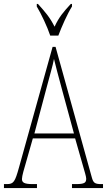

<svg xmlns="http://www.w3.org/2000/svg" viewBox="-22 -951 541 971"><path d="M232 -771H273C290 -816 318 -880 342 -918V-931H336C299 -891 276 -864 254 -816C230 -864 206 -891 170 -931H164V-918C187 -880 217 -816 232 -771ZM-2 0H165V-20H143C100 -20 89 -28 89 -46C89 -61 101 -101 109 -128L144 -251H358L398 -111C405 -86 414 -58 414 -48C414 -27 406 -20 362 -20H342V0H499V-20H492C458 -20 450 -25 442 -55L259 -714H244L74 -104C54 -32 47 -20 13 -20H-2ZM152 -276 214 -509C229 -567 245 -619 251 -653C259 -620 272 -570 293 -493L352 -276Z"/></svg>

Font: Noto Serif ExtraCondensed Thin
Style: Regular
Weight: 100
Width: 2
Designer: Monotype Design Team
Foundry: Monotype Imaging Inc.
Version: Version 2.013